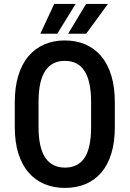

<svg xmlns="http://www.w3.org/2000/svg" viewBox="-20 -921 643 951"><path d="M548.8 -413.6V-292.5Q548.8 -217.3 531.5 -160.6Q514.2 -104 481.7 -66.2Q449.2 -28.3 403.6 -9.3Q357.9 9.8 301.8 9.8Q246.1 9.8 200.4 -9.3Q154.8 -28.3 121.8 -66.2Q88.9 -104 71 -160.6Q53.2 -217.3 53.2 -292.5V-413.6Q53.2 -489.7 70.8 -547.1Q88.4 -604.5 121.3 -643.1Q154.3 -681.6 200 -701.2Q245.6 -720.7 300.8 -720.7Q356.9 -720.7 402.6 -701.2Q448.2 -681.6 481 -643.1Q513.7 -604.5 531.2 -547.1Q548.8 -489.7 548.8 -413.6ZM431.2 -292.5V-414.6Q431.2 -468.8 422.6 -507.6Q414.1 -546.4 397.5 -571Q380.9 -595.7 356.7 -607.7Q332.5 -619.6 300.8 -619.6Q270 -619.6 245.8 -607.7Q221.7 -595.7 204.8 -571Q188 -546.4 179.4 -507.6Q170.9 -468.8 170.9 -414.6V-292.5Q170.9 -239.3 179.7 -200.9Q188.5 -162.6 205.3 -138.4Q222.2 -114.3 246.6 -102.5Q271 -90.8 301.8 -90.8Q333 -90.8 357.4 -102.5Q381.8 -114.3 398.2 -138.4Q414.6 -162.6 422.9 -200.9Q431.2 -239.3 431.2 -292.5ZM317.4 -753.9 406.2 -901.4H514.6L406.7 -753.9ZM179.7 -753.9 248.5 -901.4H354.5L263.7 -753.9Z"/></svg>

Font: Roboto Condensed Medium
Style: Regular
Weight: 500
Designer: Christian Robertson
Foundry: Google
Version: Version 3.0